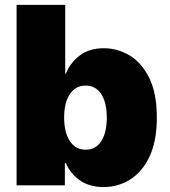

<svg xmlns="http://www.w3.org/2000/svg" viewBox="-20 -747 685 774"><path d="M46.9 0V-727.3H242.9V-450.3H245.7Q261.7 -491.8 300.1 -522.2Q338.4 -552.6 399.1 -552.6Q453.1 -552.6 502 -523.8Q550.8 -495 581.5 -433.2Q612.2 -371.4 612.2 -272.7Q612.2 -178.3 582.9 -116.1Q553.6 -54 504.8 -23.4Q456 7.1 397.7 7.1Q340.2 7.1 301.5 -20.4Q262.8 -47.9 245.7 -89.5H241.5V0ZM238.6 -272.7Q238.6 -213.1 261.7 -178.3Q284.8 -143.5 325.3 -143.5Q365.8 -143.5 388.1 -177.7Q410.5 -212 410.5 -272.7Q410.5 -333.5 388.1 -367.7Q365.8 -402 325.3 -402Q284.8 -402 261.7 -367.7Q238.6 -333.5 238.6 -272.7Z"/></svg>

Font: Inter UI Black
Style: Regular
Weight: 900
Designer: Rasmus Andersson
Foundry: rsms
Version: 3.2;8d6f07862